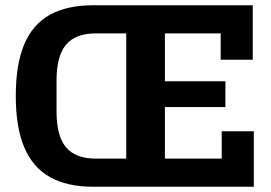

<svg xmlns="http://www.w3.org/2000/svg" viewBox="-20 -710 1029 730"><path d="M334 0Q235.4 0 170.2 -36.5Q105 -73 72.5 -149.2Q40 -225.4 40 -345Q40 -466 72.4 -542Q104.7 -618 170 -654Q235.3 -690 334 -690H543V-583H344Q267 -583 231 -540Q195 -497 195 -405V-285Q195 -193 231 -150Q267 -107 344 -107H543V0ZM819 -483V-583H607V-401H837V-303H607V-107H823V-211H945V0H460V-690H941V-483Z"/></svg>

Font: Mozilla Headline ExtraLight
Style: Regular
Weight: 200
Designer: Studio DRAMA
Foundry: Studio DRAMA
Version: Version 1.000